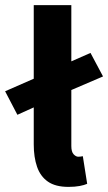

<svg xmlns="http://www.w3.org/2000/svg" viewBox="-33 -720 423 751"><path d="M35 -271 -13 -363 108 -416 230 -473 321 -513 370 -421 230 -361 108 -304ZM235 11Q184 11 154.5 -9.5Q125 -30 112 -67.5Q99 -105 99 -155V-700H246V-149Q246 -126 255 -116.5Q264 -107 273 -107Q278 -107 281.5 -107.5Q285 -108 291 -109L308 -1Q297 4 278.5 7.5Q260 11 235 11Z"/></svg>

Font: Mada
Style: Bold
Weight: 700
Designer: Khaled Hosny
Version: Version 1.5